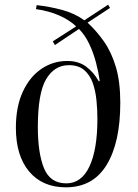

<svg xmlns="http://www.w3.org/2000/svg" viewBox="-20 -788 590 822"><path d="M262 14Q162 14 105 -53.5Q48 -121 48 -241Q48 -331 77.5 -395Q107 -459 157 -493Q207 -527 268 -527Q316 -527 348.5 -503Q381 -479 403 -440L407 -441Q402 -478 391 -520Q380 -562 362 -600Q344 -638 318 -664L215 -595L206 -611L306 -675Q278 -702 234 -721.5Q190 -741 134 -749L137 -766Q192 -760 246 -745.5Q300 -731 341 -701L443 -768L451 -754L355 -691Q393 -656 425 -610.5Q457 -565 476 -501.5Q495 -438 495 -348Q495 -178 436.5 -82Q378 14 262 14ZM264 -3Q329 -3 363 -75.5Q397 -148 397 -279Q397 -318 393 -358.5Q389 -399 377 -433Q365 -467 340.5 -488Q316 -509 275 -509Q213 -509 177.5 -449Q142 -389 142 -244Q142 -132 168.5 -67.5Q195 -3 264 -3Z"/></svg>

Font: Literata 72pt
Style: Italic
Weight: 400
Italic angle: -2°
Designer: Latin by Veronika Burian and Jose Scaglione. Greek by Irene Vlachou. Cyrillic by Vera Evstafieva
Foundry: TypeTogether
Version: Version 3.002